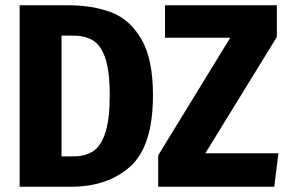

<svg xmlns="http://www.w3.org/2000/svg" viewBox="-20 -713 1101 733"><path d="M564 -350Q564 -156 478 -78Q392 0 250 0H55V-693H237Q333 -693 404.5 -666Q476 -639 520 -563Q564 -487 564 -350ZM215 -577V-116H260Q306 -116 336 -136Q366 -156 382.5 -207.5Q399 -259 399 -350Q399 -441 382 -491Q365 -541 334.5 -559Q304 -577 259 -577ZM1037 -572 764 -128H1043L1027 0H584V-120L859 -569H610V-693H1037Z"/></svg>

Font: Fira Sans Condensed
Style: Bold
Weight: 700
Width: 3
Designer: bBox Type GmbH & Carrois Corporate GbR & Edenspiekermann AG
Foundry: bBox Type GmbH & Carrois Corporate GbR & Edenspiekermann AG
Version: Version 4.301